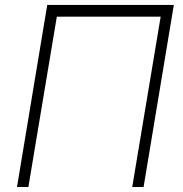

<svg xmlns="http://www.w3.org/2000/svg" viewBox="-20 -747 733 767"><path d="M674.4 -727.3 553.6 0H508.2L621.8 -680.4H207L93.4 0H47.9L168.7 -727.3Z"/></svg>

Font: Inter UI Extra Light
Style: Italic
Weight: 200
Italic angle: -9.39999°
Designer: Rasmus Andersson
Foundry: rsms
Version: 3.2;8d6f07862